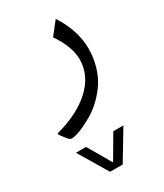

<svg xmlns="http://www.w3.org/2000/svg" viewBox="-181 -311 735 861"><g transform="rotate(-30 186.0 119.0)"><path d="M190.9 477.1 281.2 326.7H229L158.2 447.3L87.9 326.7H35.6L125.5 477.1ZM205.6 -172.9C241.7 -120.6 259.8 -71.8 259.8 -27.3C259.8 87.9 154.8 171.4 9.8 210C8.3 210.4 7.8 210.9 7.3 211.4V212.4C7.3 214.8 9.8 219.7 15.1 227.1L34.2 251C40.5 258.3 46.4 262.2 52.2 262.2C57.6 262.2 65.9 260.7 77.1 257.8C100.1 251.5 135.3 235.4 170.9 213.9C206.1 192.4 243.7 156.7 271.5 115.7C298.8 74.7 318.4 15.1 318.4 -49.3C318.4 -112.8 297.9 -175.8 257.3 -238.8Z"/></g></svg>

Font: Sahel Light
Style: Regular
Weight: 300
Foundry: Saber Rastikerdar (saber.rastikerdar@gmail.com)
Version: Version 3.4.0